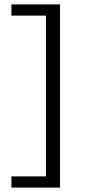

<svg xmlns="http://www.w3.org/2000/svg" viewBox="-20 -731 391 873"><path d="M253 122H32V71H189V-660H32V-711H253Z"/></svg>

Font: Ysabeau
Style: Regular
Weight: 400
Designer: Christian Thalmann (Catharsis Fonts)
Version: Version 0.003